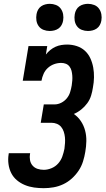

<svg xmlns="http://www.w3.org/2000/svg" viewBox="-20 -976 552 1004"><path d="M209 8Q183 8 158 4.5Q133 1 110 -8.5Q87 -18 68.5 -33.5Q50 -49 39 -70.5Q28 -92 24.5 -117.5Q21 -143 25 -168Q25 -170 25.5 -172Q26 -174 26 -175H138Q138 -175 137.5 -174Q137 -173 137 -172Q134 -155 137 -138.5Q140 -122 150.5 -110Q161 -98 176.5 -93Q192 -88 209 -88Q229 -88 249.5 -96.5Q270 -105 284.5 -121.5Q299 -138 306 -158Q313 -178 317 -198Q319 -213 320 -228.5Q321 -244 319.5 -258.5Q318 -273 313.5 -287Q309 -301 300 -312Q291 -323 277.5 -328.5Q264 -334 249 -334H193L209 -430H265Q283 -430 300 -438.5Q317 -447 329 -461.5Q341 -476 346.5 -493.5Q352 -511 355 -529Q357 -542 358 -555Q359 -568 358 -581Q357 -594 354 -606Q351 -618 343.5 -628Q336 -638 324.5 -642.5Q313 -647 300 -647Q281 -647 263 -640.5Q245 -634 230.5 -621Q216 -608 208 -590Q200 -572 197 -554H99L129 -735H227L220 -691Q230 -704 243 -714.5Q256 -725 270.5 -731.5Q285 -738 300.5 -740.5Q316 -743 331 -743Q357 -743 381.5 -735Q406 -727 424 -710.5Q442 -694 452.5 -671Q463 -648 467.5 -623Q472 -598 471.5 -571.5Q471 -545 466 -519Q463 -498 456.5 -476.5Q450 -455 436.5 -436.5Q423 -418 405 -403.5Q387 -389 366 -380Q388 -365 403 -342.5Q418 -320 425 -293.5Q432 -267 431.5 -238.5Q431 -210 426 -182Q422 -157 414 -131.5Q406 -106 391 -83.5Q376 -61 355.5 -42.5Q335 -24 310.5 -12.5Q286 -1 260 3.5Q234 8 209 8ZM440 -814Q423 -814 407.5 -820Q392 -826 382.5 -839Q373 -852 370.5 -868.5Q368 -885 371 -902Q373 -914 379 -925Q385 -936 395 -943Q405 -950 417 -953Q429 -956 440 -956Q457 -956 472.5 -950Q488 -944 497.5 -931Q507 -918 510 -901.5Q513 -885 510 -868Q508 -856 502 -845Q496 -834 486 -827Q476 -820 464 -817Q452 -814 440 -814ZM240 -814Q223 -814 207.5 -820Q192 -826 182.5 -839Q173 -852 170.5 -868.5Q168 -885 171 -902Q173 -914 179 -925Q185 -936 195 -943Q205 -950 217 -953Q229 -956 240 -956Q257 -956 272.5 -950Q288 -944 297.5 -931Q307 -918 310 -901.5Q313 -885 310 -868Q308 -856 302 -845Q296 -834 286 -827Q276 -820 264 -817Q252 -814 240 -814Z"/></svg>

Font: Iosevka Curly Slab Oblique
Style: Bold
Weight: 700
Italic angle: -9°
Monospace: yes
Designer: Belleve Invis
Foundry: Belleve Invis
Version: Version 11.1.0; ttfautohint (v1.8.3)